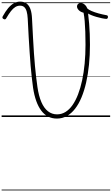

<svg xmlns="http://www.w3.org/2000/svg" viewBox="-20 -1444 1379 2369"><path d="M682 19Q563 19 489.5 -78.5Q416 -176 388 -361Q380 -423 372 -489.5Q364 -556 358 -631Q352 -706 346 -794Q340 -882 334 -986Q328 -1090 322 -1214Q319 -1268 309 -1303Q299 -1338 279.5 -1356Q260 -1374 227 -1374Q196 -1374 169 -1357.5Q142 -1341 115 -1306.5Q88 -1272 56 -1217Q51 -1208 43 -1205.5Q35 -1203 23 -1210Q11 -1217 10 -1225Q9 -1233 14 -1243Q47 -1303 80.5 -1343Q114 -1383 150.5 -1403.5Q187 -1424 228 -1424Q278 -1424 309 -1400Q340 -1376 356 -1330Q372 -1284 375 -1216Q382 -1082 387.5 -976.5Q393 -871 399 -786Q405 -701 411.5 -630Q418 -559 425.5 -496Q433 -433 442 -370Q458 -260 490.5 -184.5Q523 -109 572 -71Q621 -33 684 -33Q740 -33 788 -62.5Q836 -92 874.5 -147Q913 -202 943 -279.5Q973 -357 993.5 -453Q1014 -549 1024.5 -660Q1035 -771 1035 -893Q1035 -979 1032.5 -1051.5Q1030 -1124 1025 -1183Q1020 -1242 1011 -1287Q974 -1296 952 -1318.5Q930 -1341 930 -1364Q930 -1383 942.5 -1395Q955 -1407 975 -1407Q1002 -1407 1024.5 -1387.5Q1047 -1368 1058 -1339Q1073 -1324 1110 -1308Q1147 -1292 1196 -1278.5Q1245 -1265 1296 -1256Q1305 -1255 1309 -1247.5Q1313 -1240 1312 -1231.5Q1311 -1223 1305.5 -1216.5Q1300 -1210 1290 -1211Q1269 -1212 1236 -1219Q1203 -1226 1168.5 -1236Q1134 -1246 1106.5 -1257.5Q1079 -1269 1067 -1277Q1075 -1214 1080 -1151.5Q1085 -1089 1087.5 -1024.5Q1090 -960 1090 -891Q1090 -762 1078 -645Q1066 -528 1043 -426.5Q1020 -325 986 -243Q952 -161 906.5 -102.5Q861 -44 805 -12.5Q749 19 682 19ZM0 895H1339V905H0ZM0 -20H1339V0H0ZM0 -505H1339V-500H0ZM0 -1415H1339V-1405H0Z"/></svg>

Font: Playwrite BE WAL Guides
Style: Regular
Weight: 400
Designer: Veronika Burian, José Scaglione
Foundry: TypeTogether
Version: Version 1.003